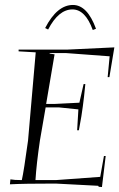

<svg xmlns="http://www.w3.org/2000/svg" viewBox="-20 -740 481 774"><path d="M367 -624 354 -619Q324 -702 272 -702Q216 -702 174 -621L162 -627Q210 -720 274 -720Q332 -720 367 -624ZM20 3 22 -17Q37 -14 68 -14Q76 -49 93 -173L124 -529L55 -533V-540H250L441 -549L421 -429H414L422 -513L247 -526H180V-524L200 -521L166 -321H200L300 -326L317 -401H324Q319 -348 314 -312Q310 -278 298 -215H291L296 -299L218 -307H164L141 -174Q127 -79 123 -14H205L384 -27L399 -111H406L391 14L378 13L376 9L204 0Q75 0 20 3Z"/></svg>

Font: Kleymissky
Style: Regular
Weight: 500
Italic angle: -8°
Designer: gluk
Foundry: gluk
Version: Version 0.283